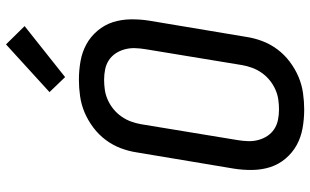

<svg xmlns="http://www.w3.org/2000/svg" viewBox="-217 -809 1034 640"><g transform="rotate(-90 300.0 -489.0)"><path d="M255 8Q223 8 192.5 2.5Q162 -3 136.5 -17Q111 -31 91.5 -54Q72 -77 63 -105Q54 -133 53.5 -164.5Q53 -196 58 -227L112 -550Q116 -577 126 -603.5Q136 -630 153.5 -653.5Q171 -677 195 -695Q219 -713 245 -724Q271 -735 299 -739Q327 -743 354 -743Q386 -743 416.5 -737.5Q447 -732 472.5 -718Q498 -704 517.5 -681Q537 -658 546 -630Q555 -602 555.5 -570.5Q556 -539 551 -508L497 -185Q493 -158 483 -131.5Q473 -105 455.5 -81.5Q438 -58 414 -40Q390 -22 364 -11Q338 0 310 4Q282 8 255 8ZM255 -76Q272 -76 289 -78.5Q306 -81 322.5 -88.5Q339 -96 353 -107.5Q367 -119 377.5 -134Q388 -149 394 -165.5Q400 -182 403 -199L456 -521Q459 -539 459.5 -556.5Q460 -574 455.5 -590.5Q451 -607 442 -620.5Q433 -634 419.5 -643Q406 -652 389 -655.5Q372 -659 354 -659Q337 -659 320 -656.5Q303 -654 286.5 -646.5Q270 -639 256 -627.5Q242 -616 231.5 -601Q221 -586 215 -569.5Q209 -553 206 -536L153 -214Q150 -196 149.5 -178.5Q149 -161 153.5 -144.5Q158 -128 167 -114.5Q176 -101 189.5 -92Q203 -83 220 -79.5Q237 -76 255 -76ZM363 -789 313 -841 472 -986 533 -924Z"/></g></svg>

Font: Iosevka Md Ex Obl
Style: Regular
Weight: 500
Width: 7
Italic angle: -9°
Monospace: yes
Designer: Belleve Invis
Foundry: Belleve Invis
Version: Version 32.5.0; ttfautohint (v1.8.4)